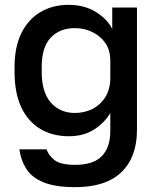

<svg xmlns="http://www.w3.org/2000/svg" viewBox="-20 -561 655 792"><path d="M290 211Q208 211 159.5 191Q111 171 88.5 135.5Q66 100 60 55H172Q180 79 204.5 99Q229 119 290 119Q365 119 400 83Q435 47 435 -20V-95Q410 -53 367 -26Q324 1 264 1Q197 1 146.5 -29Q96 -59 68 -118Q40 -177 40 -265V-285Q40 -367 68 -424Q96 -481 146.5 -511Q197 -541 263 -541Q329 -541 376.5 -511Q424 -481 443 -441V-530H545V-25Q545 87 481 149Q417 211 290 211ZM289 -95Q328 -95 361 -111.5Q394 -128 414.5 -160.5Q435 -193 435 -241V-311Q435 -354 414.5 -383.5Q394 -413 360.5 -429Q327 -445 289 -445Q226 -445 189 -405.5Q152 -366 152 -285V-265Q152 -180 190 -137.5Q228 -95 289 -95Z"/></svg>

Font: Golos Text Medium
Style: Regular
Weight: 500
Designer: A.Korolkova, Vitaly Kuzmin
Foundry: ParaType Ltd
Version: Version 2.004